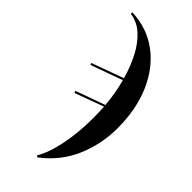

<svg xmlns="http://www.w3.org/2000/svg" viewBox="-249 -598 888 888"><g transform="rotate(45 195.5 -153.5)"><path d="M196 234Q226 183 242 102.5Q258 22 258 -69Q258 -105 256 -145L114 -93L111 -103L255 -155Q249 -225 231 -293L75 -237L71 -246L228 -303Q211 -364 184.5 -414.5Q158 -465 122 -497.5Q86 -530 40 -536V-546Q140 -542 214.5 -486.5Q289 -431 330 -336Q371 -241 371 -118Q371 -16 331 78.5Q291 173 204 239Z"/></g></svg>

Font: Noto Serif Display Condensed SemiBold
Style: Regular
Weight: 600
Width: 3
Designer: Monotype Design Team
Foundry: Monotype Imaging Inc.
Version: Version 2.009